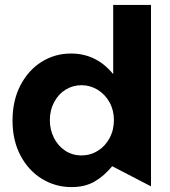

<svg xmlns="http://www.w3.org/2000/svg" viewBox="-20 -751 692 782"><path d="M595 -731H441V-449Q373 -533 269 -533Q204 -533 150 -499.5Q96 -466 63.5 -404Q31 -342 31 -260Q31 -179 63.5 -117.5Q96 -56 151 -22.5Q206 11 271 11Q326 11 365 -11.5Q404 -34 437 -74L595 8ZM183 -261Q183 -302 200.5 -335Q218 -368 247.5 -386Q277 -404 312 -404Q347 -404 377.5 -385.5Q408 -367 426 -334.5Q444 -302 444 -262Q444 -221 426 -188Q408 -155 378 -136.5Q348 -118 312 -118Q274 -118 244.5 -138Q215 -158 199 -191Q183 -224 183 -261Z"/></svg>

Font: Geom
Style: Bold
Weight: 700
Version: Version 1.102